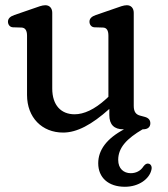

<svg xmlns="http://www.w3.org/2000/svg" viewBox="-20 -495 644 735"><path d="M549 131.5C541 130 536 133.5 529.5 141.5C518 160 499.5 168 480.5 168C454 168 432.5 151 432.5 117C432.5 69.5 466.5 35 526 0H528C545.5 0 555.5 -8.5 555.5 -23C555.5 -35 549 -43.5 534.5 -47.5L516 -52.5C501 -56.5 492 -66.5 492 -89.5V-446C492 -463.5 482 -475 465.5 -475C453 -475 438 -469 419.5 -462.5L347 -437.5C330.5 -432 322.5 -423.5 322.5 -412C322.5 -401 329.5 -391 341.5 -390.5L374.5 -389.5C388 -389 395 -379 395 -358.5V-124.5L386.5 -116.5C341.5 -75.5 301 -57.5 265.5 -57.5C214 -57.5 180 -92 180 -156V-446C180 -463.5 170 -475 153.5 -475C141 -475 126 -469 107.5 -462.5L35 -437.5C18.5 -432 10.5 -423.5 10.5 -412C10.5 -401 17.5 -391 29.5 -390.5L62.5 -389.5C76 -389 83.5 -379 83.5 -358.5V-131.5C83.5 -45 141 12.5 221.5 12.5C274.5 12.5 331 -17.5 398.5 -78V-54.5C398.5 -17.5 417.5 0 451.5 0H455C389 35 356 79 356 130C356 184.5 394.5 220 458 220C513 220 551 189 559 157.5C564 142 556.5 133 549 131.5Z"/></svg>

Font: dr Title
Style: Regular
Weight: 400
Version: Version 1.000;hotconv 1.0.109;makeotfexe 2.5.65596